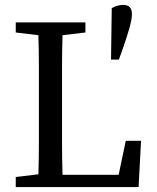

<svg xmlns="http://www.w3.org/2000/svg" viewBox="-20 -760 636 780"><path d="M553 -188 543 0H44V-41L136 -52Q138 -117 138 -181Q138 -245 138 -310V-359Q138 -425 138 -489.5Q138 -554 136 -617L44 -628V-669H327V-628L234 -617Q232 -552 232 -488Q232 -424 232 -359V-310Q232 -244 232 -179Q232 -114 234 -50H462L491 -188ZM480 -740Q500 -740 508 -730Q516 -720 516 -703Q516 -681 505.5 -645Q495 -609 483 -574L463 -518H431L434 -727Q457 -740 480 -740Z"/></svg>

Font: SourceSerifPro
Style: Book
Weight: 400
Designer: Frank Grießhammer
Foundry: Adobe Systems Incorporated
Version: Version 1.014;PS Version 1.0;hotconv 1.0.73;makeotf.lib2.5.5